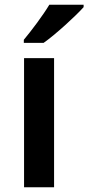

<svg xmlns="http://www.w3.org/2000/svg" viewBox="-20 -786 371 806"><path d="M331 -756V-766H187C160 -721 111 -656 80 -619V-606H163C213 -641 298 -719 331 -756ZM207 0V-542H81V0Z"/></svg>

Font: Noto Sans Myanmar SemiBold
Style: Regular
Weight: 600
Designer: Monotype Design Team
Foundry: Monotype Imaging Inc.
Version: Version 2.107